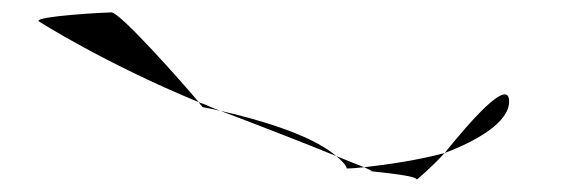

<svg xmlns="http://www.w3.org/2000/svg" viewBox="-20 -566 939 310"><path d="M42 -532C42 -532 146 -465 301 -401C275 -432 174 -546 160 -546C150 -546 39 -540 42 -532ZM301 -401C303 -397 307 -394 307 -393C307 -393 319 -391 336 -387C324 -391 313 -397 301 -401ZM336 -387C410 -359 479 -332 523 -314C480 -351 385 -376 336 -387ZM523 -314C530 -308 538 -301 540 -294C548 -294 558 -295 568 -296C558 -300 542 -306 523 -314ZM568 -296C576 -292 581 -290 580 -290C563 -290 653 -284 653 -276C653 -276 676 -295 698 -319C658 -308 605 -300 568 -296ZM698 -319C751 -339 802 -369 802 -402C802 -442 739 -370 698 -319Z"/></svg>

Font: Ampere
Style: UltExt
Weight: 400
Version: Version 1